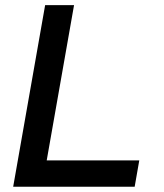

<svg xmlns="http://www.w3.org/2000/svg" viewBox="-20 -713 626 733"><path d="M30.3 0 152.3 -693.4H262.7L140.6 0ZM30.3 0 48.3 -100.6H511.7L494.1 0Z"/></svg>

Font: Cascadia Mono Medium
Style: Italic
Weight: 500
Italic angle: -10°
Monospace: yes
Designer: Aaron Bell
Foundry: Saja Typeworks
Version: Version 2407.024